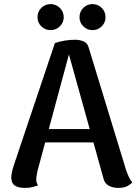

<svg xmlns="http://www.w3.org/2000/svg" viewBox="-20 -904 666 937"><path d="M347 -710Q369 -710 388 -702Q407 -694 413 -671L596 -72Q600 -60 607.5 -43Q615 -26 626 -14Q618 -5 602 4Q586 13 557 13Q529 13 509.5 1.5Q490 -10 485 -33L309 -665L323 -663L163 -70Q161 -60 159 -49.5Q157 -39 157 -29Q157 -19 159.5 -11.5Q162 -4 166 0Q153 5 138 9Q123 13 102 13Q68 13 51.5 1Q35 -11 35 -37Q35 -49 38.5 -65Q42 -81 48 -99L248 -694Q297 -710 347 -710ZM171 -274H498V-209H171ZM227 -757Q200 -757 181.5 -775.5Q163 -794 163 -820Q163 -847 181.5 -865.5Q200 -884 227 -884Q253 -884 272 -865.5Q291 -847 291 -820Q291 -794 272 -775.5Q253 -757 227 -757ZM431 -757Q405 -757 386.5 -775.5Q368 -794 368 -820Q368 -847 386.5 -865.5Q405 -884 431 -884Q458 -884 476.5 -865.5Q495 -847 495 -820Q495 -794 476.5 -775.5Q458 -757 431 -757Z"/></svg>

Font: Arima SemiBold
Style: Regular
Weight: 600
Designer: Joana Correia and Natanael Gama
Foundry: NDISCOVER
Version: Version 1.101;gftools[0.9.23]